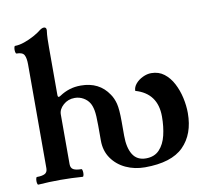

<svg xmlns="http://www.w3.org/2000/svg" viewBox="-81 -815 970 913"><g transform="rotate(-10 404.0 -358.0)"><path d="M33 4Q29 4 27.5 -5Q26 -14 27.5 -23.5Q29 -33 33 -33Q58 -33 71 -40Q84 -47 84 -66V-567Q84 -598 76 -613Q68 -628 39 -628Q35 -628 33.5 -637.5Q32 -647 33.5 -656Q35 -665 39 -665Q59 -665 83.5 -673.5Q108 -682 131 -694.5Q154 -707 167 -718Q179 -727 188 -727Q200 -727 200 -713Q197 -691 196.5 -669.5Q196 -648 196 -628V-401Q196 -390 201 -390Q205 -390 212 -395Q233 -409 258 -417Q283 -425 313 -425Q402 -425 447 -357Q461 -337 468 -309.5Q475 -282 475 -223V-154Q475 -96 495.5 -63Q516 -30 559 -30Q600 -30 624 -55.5Q648 -81 658 -122.5Q668 -164 668 -213Q668 -325 564 -355Q564 -373 577.5 -389Q591 -405 612 -415Q633 -425 653 -425Q689 -425 715 -405Q741 -385 758 -352.5Q775 -320 783.5 -282Q792 -244 792 -208Q792 -106 733.5 -47.5Q675 11 547 11Q497 11 455 -8.5Q413 -28 387.5 -64.5Q362 -101 362 -151V-222Q362 -275 357.5 -297.5Q353 -320 345 -333Q335 -350 316 -361Q297 -372 274 -372Q242 -372 219 -351.5Q196 -331 196 -306V-66Q196 -47 209 -40Q222 -33 247 -33Q251 -33 252.5 -23.5Q254 -14 252.5 -5Q251 4 247 4Q220 2 193 1Q166 0 140 0Q113 0 86 1Q59 2 33 4Z"/></g></svg>

Font: Junicode
Style: Bold
Weight: 700
Designer: Peter S. Baker
Version: Version 2.100; ttfautohint (v1.8.4)